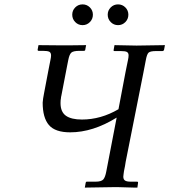

<svg xmlns="http://www.w3.org/2000/svg" viewBox="-20 -851 769 872"><path d="M154.8 -646Q172.9 -646 208.5 -645.5Q244.1 -645 262.2 -645H289.1Q316.9 -646 371.1 -646Q370.6 -642.6 369.1 -635.5Q367.7 -628.4 367.2 -625Q367.2 -620.1 359.9 -620.1H341.8Q312.5 -620.1 303.7 -611.8Q294.9 -603.5 290 -578.1L284.2 -548.8L258.8 -417Q256.8 -409.2 256.8 -404.8Q254.9 -397 254.9 -382.8Q254.9 -342.8 279.3 -325.4Q303.7 -308.1 352.1 -308.1Q438 -308.1 518.1 -355L549.8 -522Q551.8 -531.2 555.4 -549.8Q559.1 -568.4 561 -577.1Q564 -590.3 564 -599.1Q564 -610.8 556.4 -615Q548.8 -619.1 528.8 -619.1H500Q499 -619.1 497.8 -619.6Q496.6 -620.1 496.1 -620.1V-624Q496.6 -627.4 498 -635Q499.5 -642.6 500 -646Q516.6 -645.5 550 -645Q583.5 -644.5 600.1 -644Q643.1 -644 729 -646Q728.5 -642.6 727.1 -635.5Q725.6 -628.4 725.1 -625Q725.1 -623 722.7 -621.1Q720.2 -619.1 717.8 -619.1H689Q663.1 -619.1 655 -612.1Q647 -605 642.1 -577.1Q632.8 -530.8 630.9 -519L550.8 -116.2Q548.8 -100.6 543 -73.2Q542.5 -69.3 541.3 -60.8Q540 -52.2 540 -48.8Q540 -36.1 547.9 -31Q555.7 -25.9 574.2 -25.9H603Q605 -25.9 606.9 -23.9V-20L604 1H589.8L519 -1H490.2L365.2 1L367.2 -9.8Q367.7 -11.7 368.2 -15.4Q368.7 -19 369.1 -21L371.1 -24.9Q372.1 -25.9 375 -25.9H414.1Q439.9 -25.9 449 -35.9Q458 -45.9 462.9 -73.2Q470.2 -107.9 471.2 -116.2L509.8 -316.9Q401.9 -250 298.8 -250Q230.5 -250 202.1 -283.2Q173.8 -316.4 173.8 -384.8Q174.8 -401.4 180.2 -428.2L198.2 -522.9Q199.7 -531.2 203.4 -549.8Q207 -568.4 209 -578.1Q211.9 -591.3 211.9 -599.1Q211.9 -611.8 203.9 -616Q195.8 -620.1 173.8 -620.1H155.8Q150.9 -620.1 150.9 -625Q151.4 -628.4 152.8 -635.5Q154.3 -642.6 154.8 -646ZM482.9 -750.7Q469.2 -764.6 469.2 -784.2Q469.2 -803.7 482.9 -817.4Q496.6 -831.1 516.1 -831.1Q535.6 -831.1 549.3 -817.4Q563 -803.7 563 -784.2Q563 -764.6 549.3 -750.7Q535.6 -736.8 516.1 -736.8Q496.6 -736.8 482.9 -750.7ZM321.8 -750.7Q308.1 -764.6 308.1 -784.2Q308.1 -803.7 321.8 -817.4Q335.4 -831.1 355 -831.1Q374.5 -831.1 388.2 -817.4Q401.9 -803.7 401.9 -784.2Q401.9 -764.6 388.2 -750.7Q374.5 -736.8 355 -736.8Q335.4 -736.8 321.8 -750.7Z"/></svg>

Font: Common Serif
Style: Italic
Weight: 400
Italic angle: -12°
Designer: Philipp H. Poll, Khaled Hosny
Foundry: Stefan Peev, Context Ltd.
Version: Version 1.026